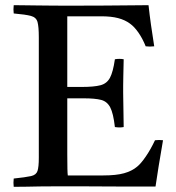

<svg xmlns="http://www.w3.org/2000/svg" viewBox="-20 -721 680 742"><path d="M33 1Q31 -14 33 -31Q80 -36 100 -40.5Q120 -45 125 -60.5Q130 -76 130 -111V-576Q130 -618 125 -636Q120 -654 99.5 -659.5Q79 -665 33 -669Q31 -684 33 -701Q59 -701 78.5 -700.5Q98 -700 118 -700Q138 -700 166 -699.5Q194 -699 237 -699Q316 -699 385 -699.5Q454 -700 500 -700.5Q546 -701 554 -701Q558 -664 563.5 -625Q569 -586 576 -542Q559 -540 543 -542Q531 -572 515 -595Q499 -618 482 -630Q463 -644 436.5 -651Q410 -658 371 -658H240V-385H295Q343 -385 368 -391.5Q393 -398 405 -420.5Q417 -443 424 -492Q442 -495 458 -492Q457 -448 456.5 -424.5Q456 -401 456 -390Q456 -379 456 -372Q456 -366 456 -362L458 -230Q443 -227 424 -230Q418 -283 406 -306Q394 -329 370.5 -335Q347 -341 304 -341H240V-124Q240 -90 240.5 -69.5Q241 -49 242 -43H379Q429 -43 459.5 -51.5Q490 -60 510 -77Q524 -88 543 -115.5Q562 -143 579 -179Q595 -181 610 -179Q600 -123 593 -78Q586 -33 581 0Q536 0 483 0Q430 0 377 -0.5Q324 -1 280.5 -1Q237 -1 211 -1Q164 -1 134.5 -0.5Q105 0 82.5 0.5Q60 1 33 1Z"/></svg>

Font: Tiro Telugu
Style: Regular
Weight: 400
Designer: Telugu: John Hudson & Fiona Ross. Latin: John Hudson.
Foundry: Tiro Typeworks Ltd.
Version: Version 1.52